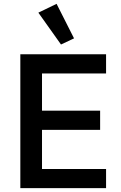

<svg xmlns="http://www.w3.org/2000/svg" viewBox="-20 -981 633 1001"><path d="M86 0V-698H533V-598H199V-404H502V-304H199V-100H533V0ZM180 -915 275 -961 366 -781 298 -749Z"/></svg>

Font: IBM Plex Thai Medium
Style: Regular
Weight: 500
Designer: Mike Abbink, Paul van der Laan, Pieter van Rosmalen, Ben Mitchell, Mark Frömberg
Foundry: Bold Monday
Version: Version 1.0